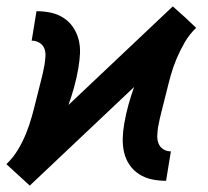

<svg xmlns="http://www.w3.org/2000/svg" viewBox="-29 -565 649 600"><path d="M64 15 28 -18 -9 -52Q12 -72 27 -97Q42 -122 52.5 -148Q63 -174 70.5 -201Q78 -228 84.5 -255Q91 -282 98 -308.5Q105 -335 110 -362Q112 -375 113 -388.5Q114 -402 109.5 -413.5Q105 -425 94 -431.5Q83 -438 70 -438L85 -530Q108 -530 129.5 -525.5Q151 -521 169 -509.5Q187 -498 199 -480.5Q211 -463 216.5 -442Q222 -421 221 -398.5Q220 -376 216 -353Q211 -323 203 -294Q195 -265 185 -237L511 -545L548 -512L584 -478Q563 -458 548.5 -433Q534 -408 523 -382Q512 -356 504.5 -329Q497 -302 490.5 -275Q484 -248 477 -221.5Q470 -195 465 -168Q463 -155 462.5 -141.5Q462 -128 466.5 -116.5Q471 -105 481.5 -98.5Q492 -92 505 -92L490 0Q467 0 445.5 -4.5Q424 -9 406 -20.5Q388 -32 376 -49.5Q364 -67 359 -88Q354 -109 354.5 -131.5Q355 -154 359 -177Q364 -207 372 -236Q380 -265 390 -293Z"/></svg>

Font: Iosevka Curly Slab SmBdEx
Style: Italic
Weight: 600
Width: 7
Italic angle: -9°
Monospace: yes
Designer: Belleve Invis
Foundry: Belleve Invis
Version: Version 11.1.0; ttfautohint (v1.8.3)